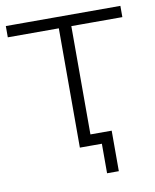

<svg xmlns="http://www.w3.org/2000/svg" viewBox="-76 -580 609 756"><g transform="rotate(-10 228.0 -202.0)"><path d="M203 0V-492L217 -477H-1V-522H457V-477H239L253 -492V0ZM291 118V-15L305 0H203V-44H338V118Z"/></g></svg>

Font: MOST Montserrat Light
Style: Regular
Weight: 300
Designer: Julieta Ulanovsky
Foundry: Julieta Ulanovsky
Version: Version 8.000;March 11, 2024;FontCreator 15.0.0.2926 64-bit